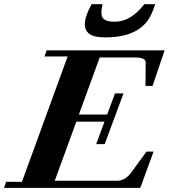

<svg xmlns="http://www.w3.org/2000/svg" viewBox="-41 -906 814 926"><path d="M465.8 -725.6Q414.6 -725.6 391.4 -741.7Q368.2 -757.8 368.2 -790.5Q368.2 -826.7 400.9 -885.7H454.1Q441.9 -838.9 454.3 -820.1Q466.8 -801.3 510.3 -801.3Q550.8 -801.3 585.4 -821.5Q620.1 -841.8 655.3 -885.7H707.5Q691.4 -836.9 675.8 -813.5Q618.2 -725.6 465.8 -725.6ZM-21.5 0 -11.2 -29.3H64.9L285.2 -633.8H173.3L184.1 -663.1H752.9L694.8 -491.7H660.6L661.6 -606Q661.6 -628.9 606 -628.9H439.9L339.4 -353.5H475.6L513.7 -455.6H554.7L463.9 -210.9H422.9L462.9 -319.3H327.1L223.1 -34.2H522.9Q562.5 -34.2 591.3 -73.2L665.5 -174.8H699.7L635.7 0Z"/></svg>

Font: Elstob Grade
Style: Italic
Weight: 400
Italic angle: -20°
Designer: Peter S. Baker
Version: Version 1.015